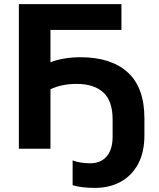

<svg xmlns="http://www.w3.org/2000/svg" viewBox="-20 -725 773 936"><path d="M443 191Q378 191 334 178V57Q371 71 419 71Q471 71 500 37.5Q529 4 529 -59V-142Q529 -233 483.5 -274.5Q438 -316 353 -316Q282 -316 226 -290V0H72V-705H572V-579H226V-421Q250 -432 290 -439Q330 -446 372 -446Q522 -446 603 -372Q684 -298 684 -148V-65Q684 17 653.5 74Q623 131 568.5 161Q514 191 443 191Z"/></svg>

Font: Mulish ExtraBold
Style: Regular
Weight: 800
Designer: Vernon Adams
Foundry: Vernon Adams
Version: Version 3.603; ttfautohint (v1.8.3)